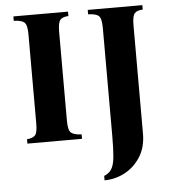

<svg xmlns="http://www.w3.org/2000/svg" viewBox="-59 -719 894 998"><g transform="rotate(-5 388.0 -220.0)"><path d="M63 0V-23Q92 -25 105 -38Q118 -51 118 -100V-565Q118 -614 103.5 -627.5Q89 -641 48 -642V-665H333V-642Q304 -641 291 -627.5Q278 -614 278 -565V-100Q278 -51 293 -38Q308 -25 348 -23V0ZM446 225V202Q472 192 485 171Q498 150 502 109Q506 68 506 0V-565Q506 -614 491.5 -627.5Q477 -641 436 -642V-665H721V-642Q692 -641 679 -627.5Q666 -614 666 -565V0Q666 72 633.5 122.5Q601 173 551 199Q501 225 446 225Z"/></g></svg>

Font: Bona Nova SC
Style: Bold
Weight: 700
Designer: Mateusz Machalski
Foundry: Capitalics
Version: Version 4.001; ttfautohint (v1.8.4.7-5d5b)